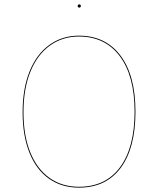

<svg xmlns="http://www.w3.org/2000/svg" viewBox="-20 -854 727 883"><path d="M603 -340Q603 -174 535.5 -82.5Q468 9 343 9Q264 9 205.5 -32Q147 -73 115.5 -151.5Q84 -230 84 -338Q84 -446 116 -525.5Q148 -605 207 -647.5Q266 -690 343 -690Q465 -690 534 -598.5Q603 -507 603 -340ZM88 -338Q88 -231 119 -154Q150 -77 207.5 -36Q265 5 343 5Q466 5 532.5 -85.5Q599 -176 599 -340Q599 -505 531 -595.5Q463 -686 343 -686Q267 -686 209 -644Q151 -602 119.5 -523.5Q88 -445 88 -338ZM352 -826Q352 -824 350 -821.5Q348 -819 345 -819Q341 -819 339 -821.5Q337 -824 337 -826Q337 -829 339 -831.5Q341 -834 345 -834Q348 -834 350 -831.5Q352 -829 352 -826Z"/></svg>

Font: FiraGO Four
Style: Regular
Weight: 100
Designer: bBox Type
Foundry: bBox Type GmbH
Version: Version 1.001